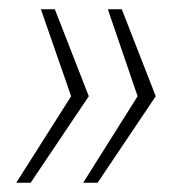

<svg xmlns="http://www.w3.org/2000/svg" viewBox="-20 -471 406 413"><path d="M68 -451H98L171 -264L46 -78H15L133 -264ZM212 -451H242L315 -264L190 -78H159L276 -264Z"/></svg>

Font: Genos Thin Light
Style: Italic
Weight: 300
Italic angle: -8°
Version: Version 1.010